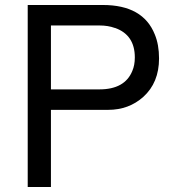

<svg xmlns="http://www.w3.org/2000/svg" viewBox="-20 -749 707 769"><path d="M184 -309V0H91V-729H392Q553 -729 600 -611Q617 -570 617 -515Q617 -418 554 -361Q496 -309 413 -309ZM184 -391H378Q480 -391 510 -465Q520 -488 520 -519Q520 -609 441 -637H440Q413 -647 378 -647H184Z"/></svg>

Font: SolaimanLipi Normal
Style: Regular
Weight: 400
Designer: Solaiman Karim
Foundry: Ekushey
Version: Designed by Solaiman Karim | Developed Version 2.002 : Al Ma